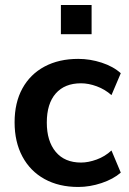

<svg xmlns="http://www.w3.org/2000/svg" viewBox="-20 -733 512 763"><path d="M291 10Q214 10 157 -21.5Q100 -53 69 -111Q38 -169 38 -247Q38 -325 69 -381.5Q100 -438 157 -468.5Q214 -499 291 -499Q338 -499 384 -484Q430 -469 460 -442L423 -355Q397 -378 364.5 -390Q332 -402 302 -402Q237 -402 201.5 -361.5Q166 -321 166 -246Q166 -172 201.5 -129.5Q237 -87 302 -87Q331 -87 364 -99Q397 -111 423 -135L460 -47Q430 -21 383.5 -5.5Q337 10 291 10ZM222 -597V-713H344V-597Z"/></svg>

Font: Nunito Sans 12pt ExtraLight
Style: Regular
Weight: 200
Version: Version 3.101;gftools[0.9.27]